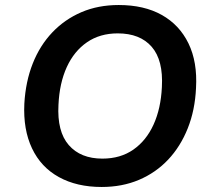

<svg xmlns="http://www.w3.org/2000/svg" viewBox="-20 -735 844 765"><path d="M385 10Q286 10 214.5 -29.5Q143 -69 107.5 -144Q72 -219 77 -322Q82 -410 110.5 -482Q139 -554 188.5 -606Q238 -658 304.5 -686.5Q371 -715 453 -715Q554 -715 624.5 -675.5Q695 -636 731 -562Q767 -488 761 -384Q757 -296 728 -223.5Q699 -151 650 -99Q601 -47 534 -18.5Q467 10 385 10ZM388 -103Q460 -103 511.5 -139Q563 -175 592 -239Q621 -303 625 -388Q631 -495 584.5 -548.5Q538 -602 449 -602Q378 -602 326.5 -566.5Q275 -531 246 -467.5Q217 -404 213 -318Q207 -211 254 -157Q301 -103 388 -103Z"/></svg>

Font: Nunito Sans 10pt
Style: Bold Italic
Weight: 700
Italic angle: -9°
Designer: Vernon Adams
Foundry: Vernon Adams
Version: Version 3.101;gftools[0.9.27]